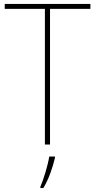

<svg xmlns="http://www.w3.org/2000/svg" viewBox="-20 -734 483 975"><path d="M234 0V-689H439V-714H4V-689H208V0ZM259 68V61H230C224 103 200 181 185 214V221H200C228 175 247 118 259 68Z"/></svg>

Font: Noto Sans Thai Looped SemiCondensed Thin
Style: Regular
Weight: 100
Width: 4
Designer: Sasikarn Vongin, Ben Mitchell
Foundry: The Fontpad Ltd
Version: Version 1.001